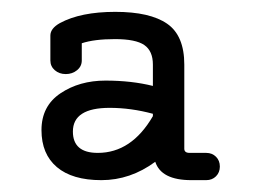

<svg xmlns="http://www.w3.org/2000/svg" viewBox="-20 -638 433 324"><path d="M328 -334H303Q252 -334 242 -365Q200 -334 151 -334Q102 -334 76 -356Q50 -378 50 -418.5Q50 -459 82 -480.5Q114 -502 158 -502Q202 -502 238 -493V-529Q238 -552 223.5 -562Q209 -572 174 -572Q139 -572 118 -565V-536Q118 -526 110 -519.5Q102 -513 91 -513Q80 -513 72.5 -519.5Q65 -526 65 -536V-578Q65 -590 81 -599Q116 -618 174.5 -618Q233 -618 262 -598Q291 -578 291 -529V-387Q291 -380 300 -380H328Q338 -380 344.5 -373.5Q351 -367 351 -357Q351 -347 344.5 -340.5Q338 -334 328 -334ZM103 -416Q103 -380 145 -380Q202 -380 238 -442V-446Q201 -456 165 -456Q103 -456 103 -416Z"/></svg>

Font: Flamenco
Style: Regular
Weight: 400
Designer: Luciano Vergara
Foundry: Luciano Vergara
Version: Version 1.003